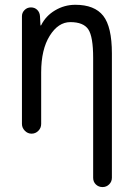

<svg xmlns="http://www.w3.org/2000/svg" viewBox="-20 -550 540 790"><path d="M70.3 -40V-483.4Q70.3 -498 81.1 -508.8Q91.8 -519.5 107.4 -519.5Q123 -519.5 133.3 -509.3Q143.6 -499 144.5 -483.4L146.5 -446.3Q146.5 -445.3 147.5 -445.3Q149.4 -445.3 149.4 -446.3Q168 -484.4 206.5 -507.3Q245.1 -530.3 290 -530.3Q369.1 -530.3 404.8 -484.9Q440.4 -439.5 440.4 -330.1V181.6Q440.4 197.3 429.2 208.5Q418 219.7 401.9 219.7Q385.7 219.7 374.5 209Q363.3 198.2 363.3 181.6V-311.5Q363.3 -399.4 343.3 -429.2Q323.2 -459 269.5 -459Q219.7 -459 184.6 -402.8Q149.4 -346.7 149.4 -252V-40Q149.4 -23.4 137.7 -11.7Q126 0 109.9 0Q93.8 0 82 -12.2Q70.3 -24.4 70.3 -40Z"/></svg>

Font: Rounded Mgen+ 1m regular
Style: Regular
Weight: 400
Designer: [Source Han Sans]
Ryoko NISHIZUKA  (kana & ideographs); Paul D. Hunt (Latin, Greek & Cyrillic); Wenlong ZHANG  (bopomofo
Version: Version 1.059.20150602